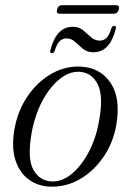

<svg xmlns="http://www.w3.org/2000/svg" viewBox="-20 -706 500 735"><path d="M289 -451Q363 -447.5 402.8 -389.5Q442.5 -331.5 425.5 -229.5Q414 -161 377 -106.5Q340 -52 287.2 -21Q234.5 10 174 8.5Q127 7.5 91.2 -18Q55.5 -43.5 39.5 -91.5Q23.5 -139.5 35 -209.5Q47.5 -282 85.5 -337.5Q123.5 -393 176.8 -423.5Q230 -454 289 -451ZM177.5 -11.5Q217.5 -9.5 255 -40.8Q292.5 -72 320.5 -125.5Q348.5 -179 359.5 -245Q376.5 -338.5 354.2 -383Q332 -427.5 286.5 -431Q246.5 -434 208.2 -403.2Q170 -372.5 141.2 -317.8Q112.5 -263 100.5 -194Q84 -98 108 -55.8Q132 -13.5 177.5 -11.5ZM338 -506Q313.5 -506 297.5 -519.2Q281.5 -532.5 267.5 -545.8Q253.5 -559 234 -559Q203 -559 190 -512.5Q186.5 -502.5 178.5 -502.5Q169.5 -502.5 173 -514.5Q196 -603.5 258 -603.5Q282.5 -603.5 298.2 -590.2Q314 -577 328.2 -563.8Q342.5 -550.5 362.5 -550.5Q393 -550.5 406 -597Q409.5 -607 418 -607Q426.5 -607 423 -595Q400.5 -506 338 -506ZM198.5 -670Q202.5 -686 217.5 -686H424Q439 -686 435 -670Q430 -653.5 415.5 -653.5H209Q194 -653.5 198.5 -670Z"/></svg>

Font: Fraunces 72pt Light
Style: Italic
Weight: 300
Italic angle: -16°
Version: Version 1.000;[b76b70a41]